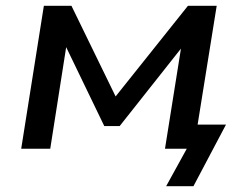

<svg xmlns="http://www.w3.org/2000/svg" viewBox="-20 -512 841 661"><path d="M552 129 623 0H549L563 -83H758L646 129ZM53 0 131 -492H226L378 -180L627 -492H726L647 0H548L607 -370H623L392 -78H339L198 -370H211L153 0Z"/></svg>

Font: Nunito Sans 10pt SemiExpanded SemiBold
Style: Italic
Weight: 600
Width: 6
Italic angle: -9°
Designer: Vernon Adams
Foundry: Vernon Adams
Version: Version 3.101;gftools[0.9.27]